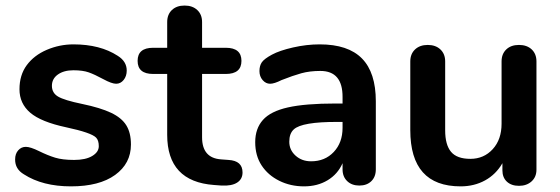

<svg xmlns="http://www.w3.org/2000/svg" viewBox="-20 -660 2007 688"><path d="M324.2 -167Q307.1 -184.6 217 -203.9Q127 -223.1 88.4 -256.1Q49.8 -289.1 49.8 -340.1Q49.8 -391.1 75.9 -426.5Q102.1 -461.9 147.5 -481.4Q193.4 -501 243.2 -501Q338.9 -501 401.9 -460Q434.1 -439.9 434.1 -407.2Q434.1 -387.2 423.1 -373.5Q412.1 -359.9 396.2 -359.9Q380.4 -359.9 349.9 -376.5Q319.3 -393.1 298.1 -400.6Q276.9 -408.2 242.9 -408.2Q209 -408.2 187.5 -393.1Q166 -377.9 166 -352.5Q166 -327.1 188 -314Q210 -300.8 274.9 -287.4Q339.8 -273.9 377.9 -255.9Q416 -237.8 432.6 -210.9Q449.2 -184.1 449.2 -142.1Q449.2 -74.2 392.6 -33.2Q335.9 7.8 234.4 7.8Q132.8 7.8 65.9 -35.2Q33.7 -54.2 34.2 -88.9Q34.2 -108.9 45.2 -121.3Q56.2 -133.8 72.5 -133.8Q88.9 -133.8 120.1 -118.4Q151.4 -103 177.7 -95Q204.1 -86.9 245.6 -86.9Q287.1 -86.9 310.5 -101.1Q334 -115.2 334 -136.2Q334 -157.2 324.2 -167Z M789.1 -395H704.1V-168Q704.1 -93.8 772 -88.9L798.8 -86.9Q849.1 -84 849.1 -42Q849.1 -18.1 829.6 -5.6Q810.1 6.8 773.9 4.9L747.1 2.9Q579.1 -9.3 579.1 -176.8V-395H528.8Q473.1 -395 473.1 -441.9Q473.1 -488.8 528.8 -488.8H579.1V-581.1Q579.1 -607.9 595.9 -624Q612.8 -640.1 641.4 -640.1Q669.9 -640.1 687 -624Q704.1 -607.9 704.1 -581.1V-488.8H789.1Q845.2 -488.8 845.2 -441.9Q845.2 -395 789.1 -395Z M1207.5 -202.1V-223.1H1189.5Q1062 -223.6 1032.7 -196.3Q1016.6 -181.6 1016.6 -152.1Q1016.6 -122.6 1039.1 -102.3Q1061.5 -82 1094.7 -82Q1144.5 -82 1176 -115.5Q1207.5 -148.9 1207.5 -202.1ZM1207.5 -312Q1208 -405.8 1127.9 -405.8Q1089.8 -405.8 1059.8 -397.5Q1029.8 -389.2 988.8 -373Q962.9 -359.9 947.8 -359.9Q932.6 -359.9 921.1 -373Q909.7 -386.2 909.7 -405.3Q909.7 -424.3 918.2 -436.8Q926.8 -449.2 954.3 -464.1Q981.9 -479 1030.3 -490Q1078.6 -501 1125.5 -501Q1227.5 -501 1277.1 -450.4Q1326.7 -399.9 1326.7 -296.9V-53.2Q1326.7 -26.4 1310.5 -10.7Q1294.4 4.9 1267.6 4.9Q1240.7 4.9 1224.1 -11Q1207.5 -26.9 1207.5 -53.2V-75.2Q1190.4 -36.1 1154.1 -14.2Q1117.7 7.8 1069.3 7.8Q1021 7.8 980.7 -12.2Q940.4 -32.2 917.5 -67.1Q894.5 -102.1 894.5 -150.6Q894.5 -199.2 922.1 -230.2Q949.7 -261.2 1011.7 -275.1Q1073.7 -289.1 1182.6 -289.1H1207.5Z M1902.3 -439.9V-51.8Q1902.3 -25.9 1884.8 -10Q1867.2 5.9 1839.8 5.9Q1812.5 5.9 1796.4 -9Q1780.3 -23.9 1780.3 -49.8V-75.2Q1757.3 -35.2 1718.3 -13.7Q1679.2 7.8 1630.4 7.8Q1450.2 7.8 1450.2 -193.8V-439.9Q1450.2 -466.8 1467.3 -482.9Q1484.4 -499 1512.7 -499Q1541 -499 1558.1 -482.9Q1575.2 -466.8 1575.2 -439.9V-192.9Q1575.2 -141.1 1596.2 -116Q1617.2 -90.8 1665.5 -90.8Q1713.9 -90.8 1745.6 -125.5Q1777.3 -160.2 1777.3 -216.8V-439.9Q1777.3 -466.8 1794.2 -482.9Q1811 -499 1839.6 -499Q1868.2 -499 1885.3 -482.9Q1902.3 -466.8 1902.3 -439.9Z"/></svg>

Font: Nunito-Bold
Style: Bold
Weight: 700
Designer: Vernon Adams
Foundry: newtypography
Version: Version 3.000